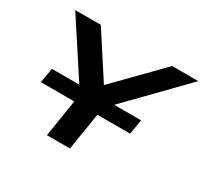

<svg xmlns="http://www.w3.org/2000/svg" viewBox="-145 -905 1168 1105"><g transform="rotate(30 439.5 -352.5)"><path d="M280 0 337 -361 348 -265 61 -705H231L421 -412H418L705 -705H879L450 -265L491 -361L433 0ZM97 -247 114 -345H707L690 -247Z"/></g></svg>

Font: Nunito Sans 7pt Expanded
Style: Bold Italic
Weight: 700
Width: 7
Italic angle: -9°
Designer: Vernon Adams
Foundry: Vernon Adams
Version: Version 3.101;gftools[0.9.27]